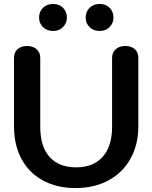

<svg xmlns="http://www.w3.org/2000/svg" viewBox="-20 -943 772 973"><path d="M51 -303V-650Q51 -678 69 -694Q87 -710 117 -710Q147 -710 165.5 -693.5Q184 -677 184 -650V-300Q184 -201 231 -148Q278 -95 366 -95Q453 -95 500.5 -148.5Q548 -202 548 -300V-650Q548 -677 566.5 -693.5Q585 -710 615 -710Q645 -710 663 -694Q681 -678 681 -650V-303Q681 -210 641.5 -139Q602 -68 530 -29Q458 10 363 10Q269 10 198.5 -28Q128 -66 89.5 -136.5Q51 -207 51 -303ZM178 -854Q178 -883 197.5 -903Q217 -923 249 -923Q280 -923 299.5 -903.5Q319 -884 319 -854Q319 -826 299.5 -806Q280 -786 249 -786Q218 -786 198 -805.5Q178 -825 178 -854ZM414 -854Q414 -883 433.5 -903Q453 -923 485 -923Q516 -923 535.5 -903.5Q555 -884 555 -854Q555 -826 535.5 -806Q516 -786 485 -786Q454 -786 434 -805.5Q414 -825 414 -854Z"/></svg>

Font: Kodchasan
Style: Bold
Weight: 700
Designer: Katatrad Aksorn Co.,Ltd.
Foundry: Cadson Demak Co.,Ltd.
Version: Version 1.000; ttfautohint (v1.6)